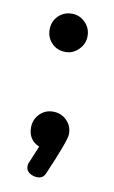

<svg xmlns="http://www.w3.org/2000/svg" viewBox="-66 -460 352 593"><g transform="rotate(10 109.5 -164.0)"><path d="M167 -54Q167 -34 118 79Q111 94 94 94Q80 94 69 86.5Q58 79 58 66Q58 58 61 53L83 0Q48 -15 48 -54Q48 -79 65 -96.5Q82 -114 107 -114Q132 -114 149.5 -97Q167 -80 167 -54ZM112 -422Q136 -422 153.5 -404.5Q171 -387 171 -362Q171 -338 153.5 -320Q136 -302 112 -302Q86 -302 69 -319.5Q52 -337 52 -362Q52 -387 69 -404.5Q86 -422 112 -422Z"/></g></svg>

Font: AkaAcidDosis
Style: SemiBold
Weight: 600
Designer: Edgar Tolentino, Pablo Impallari, Igino Marini, Cyberella
Foundry: Edgar Tolentino, Pablo Impallari, Igino Marini, Cyberella
Version: Version 1.007